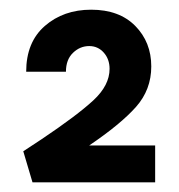

<svg xmlns="http://www.w3.org/2000/svg" viewBox="-20 -782 370 396"><path d="M300 -482V-406H47L28 -470L66 -495Q139 -544 172.5 -575Q206 -606 206 -640Q206 -660 194 -673.5Q182 -687 164 -687Q145 -687 130.5 -673Q116 -659 116 -634H34Q34 -695 72.5 -728.5Q111 -762 168 -762Q226 -762 259 -728.5Q292 -695 292 -645Q292 -597 260.5 -561.5Q229 -526 164 -482Z"/></svg>

Font: Ysabeau Infant
Style: Bold
Weight: 700
Designer: Christian Thalmann (Catharsis Fonts)
Version: Version 0.003